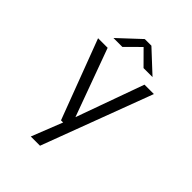

<svg xmlns="http://www.w3.org/2000/svg" viewBox="-249 -821 1148 1148"><g transform="rotate(45 325.0 -247.0)"><path d="M220.5 200 298 4H280L89.5 -500H170.5L327.5 -70.5L482 -500H561.5L298.5 200ZM153.5 -566 290.5 -694H346.5L484 -566H408L319 -655.5L229 -566Z"/></g></svg>

Font: Trispace Light
Style: Regular
Weight: 300
Designer: Tyler Finck
Foundry: Etcetera Type Company
Version: Version 1.210; ttfautohint (v1.8.3)